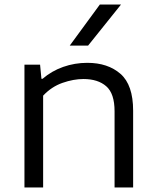

<svg xmlns="http://www.w3.org/2000/svg" viewBox="-20 -828 688 848"><path d="M88 0V-542.5H157L163 -480H168Q208 -514.5 259 -532.5Q310 -550.5 365.5 -550.5Q456.5 -550.5 512.2 -501.8Q568 -453 568 -339V0H486V-336.5Q486 -415 449.2 -447Q412.5 -479 348.5 -479Q304.5 -479 256 -462Q207.5 -445 170.5 -405.5V0ZM288 -626.5 421 -808H514.5L369 -626.5Z"/></svg>

Font: Encode Sans Expanded
Style: Regular
Weight: 400
Width: 7
Designer: Multiple Designers
Foundry: Impallari Type
Version: Version 3.000; ttfautohint (v1.8.3) -l 8 -r 50 -G 200 -x 14 